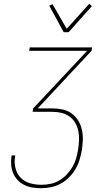

<svg xmlns="http://www.w3.org/2000/svg" viewBox="-20 -985 540 1013"><path d="M197 8Q174 8 151.5 4.5Q129 1 108.5 -9Q88 -19 73 -35Q58 -51 49.5 -71.5Q41 -92 39 -115Q37 -138 41 -162V-165H60V-162Q54 -131 61 -100.5Q68 -70 88 -48.5Q108 -27 137.5 -18.5Q167 -10 199 -10Q222 -10 246 -15Q270 -20 292 -32.5Q314 -45 331.5 -63.5Q349 -82 362 -104Q375 -126 381.5 -149Q388 -172 392 -196Q396 -220 397 -245Q398 -270 393.5 -293Q389 -316 377.5 -336Q366 -356 347.5 -369.5Q329 -383 306 -389Q283 -395 258 -395H152L155 -413L440 -717H134L137 -735H466L463 -717L179 -413H259Q286 -413 312 -407Q338 -401 358.5 -386Q379 -371 392.5 -349Q406 -327 412 -301Q418 -275 417 -247.5Q416 -220 412 -193Q407 -167 399.5 -141.5Q392 -116 378 -92.5Q364 -69 344 -49Q324 -29 300 -16Q276 -3 249.5 2.5Q223 8 197 8ZM316 -815 240 -955 257 -963 332 -833 451 -965 465 -953 342 -815Z"/></svg>

Font: Iosevka Thin Oblique
Style: Regular
Weight: 100
Italic angle: -9°
Monospace: yes
Designer: Belleve Invis
Foundry: Belleve Invis
Version: Version 32.5.0; ttfautohint (v1.8.4)